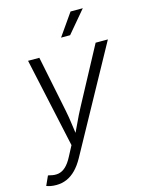

<svg xmlns="http://www.w3.org/2000/svg" viewBox="-151 -840 853 1131"><g transform="rotate(-15 276.0 -275.0)"><path d="M-10.7 197.3 15.1 140.1 26.4 142.1Q53.7 149.9 77.4 145.8Q101.1 141.6 122.1 122.3Q143.1 103 162.6 65.4L195.3 3.4L76.7 -542.5H145.5L214.8 -202.6Q224.1 -157.2 229.7 -111.8Q235.4 -66.4 242.2 -22.9H219.2Q240.7 -66.4 261.5 -111.8Q282.2 -157.2 306.6 -202.6L488.8 -542.5H563.5L216.3 89.8Q194.3 129.4 168.7 155.5Q143.1 181.6 113.3 194.6Q83.5 207.5 48.8 207.5Q30.8 207.5 15.1 204.6Q-0.5 201.7 -10.7 197.3ZM299.8 -624 393.6 -758.3H468.3L355 -624Z"/></g></svg>

Font: Inter 16pt Light
Style: Italic
Weight: 300
Italic angle: -9.3988°
Version: Version 4.001;git-66647c0bb